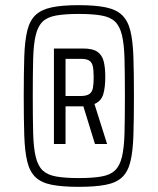

<svg xmlns="http://www.w3.org/2000/svg" viewBox="-20 -716 611 744"><path d="M285 8Q221 8 180.5 0Q140 -8 117.5 -29.5Q95 -51 85.5 -90.5Q76 -130 74 -192Q72 -254 72 -344Q72 -433 74 -495Q76 -557 85.5 -596.5Q95 -636 117.5 -657.5Q140 -679 180.5 -687.5Q221 -696 285 -696Q349 -696 390 -687.5Q431 -679 453.5 -657Q476 -635 485.5 -595.5Q495 -556 497 -494.5Q499 -433 499 -344Q499 -254 497 -192Q495 -130 485.5 -90.5Q476 -51 453.5 -29.5Q431 -8 390 0Q349 8 285 8ZM285 -26Q339 -26 373 -32Q407 -38 425.5 -55.5Q444 -73 452.5 -108Q461 -143 462.5 -200.5Q464 -258 464 -344Q464 -430 462.5 -487.5Q461 -545 452.5 -580Q444 -615 425.5 -632.5Q407 -650 373 -656Q339 -662 285 -662Q232 -662 198 -656Q164 -650 145.5 -632.5Q127 -615 118.5 -580Q110 -545 108.5 -487.5Q107 -430 107 -344Q107 -258 108.5 -200.5Q110 -143 118.5 -108Q127 -73 145.5 -55.5Q164 -38 198 -32Q232 -26 285 -26ZM189 -158V-528H302Q340 -528 358 -515Q376 -502 382 -477.5Q388 -453 388 -418Q388 -377 380 -350.5Q372 -324 346 -313L395 -158H348L303 -304H234V-158ZM234 -344H292Q315 -344 326 -351.5Q337 -359 340 -375Q343 -391 343 -417Q343 -444 339.5 -459.5Q336 -475 325.5 -481.5Q315 -488 293 -488H234Z"/></svg>

Font: Saira Condensed
Style: Regular
Weight: 400
Width: 3
Designer: Hector Gatti with collaboration of the Omnibus-Type team
Foundry: Omnibus-Type
Version: Version 1.101